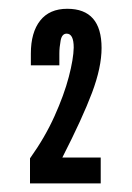

<svg xmlns="http://www.w3.org/2000/svg" viewBox="-20 -728 308 448"><path d="M50 -300H215V-360.5H125.5Q172.5 -452.5 194.8 -511.8Q217 -571 217 -616Q217 -707.5 137 -707.5Q95.5 -707.5 73.8 -680Q52 -652.5 52 -603V-575.5H118.5V-603Q118.5 -617.5 121.5 -633.5Q124.5 -649.5 135.5 -649.5Q152 -649.5 152 -617Q151.5 -590.5 140.5 -548.5Q129.5 -506.5 107.2 -457Q85 -407.5 50 -358.5Z"/></svg>

Font: League Gothic SemiCondensed
Style: Regular
Weight: 400
Width: 4
Designer: The League of Moveable Type
Version: Version 1.600; ttfautohint (v1.8.3)